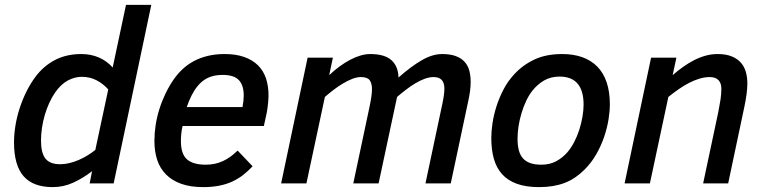

<svg xmlns="http://www.w3.org/2000/svg" viewBox="-20 -747 3112 782"><path d="M37.1 -167Q37.1 -199.2 42.7 -234.4Q48.3 -269.5 59.6 -304.7Q70.8 -339.8 87.2 -373Q103.5 -406.2 125 -435.1Q158.7 -479.5 205.1 -503.2Q251.5 -526.9 311 -526.9Q350.6 -526.9 383.1 -512.7Q415.5 -498.5 439 -472.2L493.2 -727.1H596.2L442.9 0H345.2L355 -49.8Q318.4 -21.5 278.6 -3.2Q238.8 15.1 194.8 15.1Q114.7 15.1 75.9 -29.5Q37.1 -74.2 37.1 -167ZM205.1 -371.1Q191.9 -352.1 181.2 -328.9Q170.4 -305.7 162.8 -280Q155.3 -254.4 151.1 -227.5Q147 -200.7 147 -174.8Q147 -123.5 165.3 -100.8Q183.6 -78.1 225.1 -78.1Q243.7 -78.1 262.9 -82.8Q282.2 -87.4 300.8 -95.5Q319.3 -103.5 336.4 -114Q353.5 -124.5 368.2 -136.2L420.9 -382.8Q400.4 -405.8 373.5 -419.9Q346.7 -434.1 313 -434.1Q284.2 -434.1 256.3 -419.2Q228.5 -404.3 205.1 -371.1Z M723.6 -233.9Q719.7 -217.3 718.3 -201.9Q716.8 -186.5 716.8 -172.9Q716.8 -119.6 741.7 -97.9Q766.6 -76.2 817.9 -76.2Q856.9 -76.2 888.4 -91.1Q919.9 -106 947.8 -133.8L1008.8 -69.8Q990.2 -49.8 969.7 -33.9Q949.2 -18.1 925 -7.1Q900.9 3.9 871.8 9.5Q842.8 15.1 807.6 15.1Q756.3 15.1 719 2Q681.6 -11.2 657 -35.6Q632.3 -60.1 620.6 -94.7Q608.9 -129.4 608.9 -172.9Q608.9 -204.1 613.8 -236.6Q618.7 -269 628.7 -301.3Q638.7 -333.5 653.3 -364.3Q668 -395 687 -422.9Q703.1 -446.3 723.9 -465.6Q744.6 -484.9 770.3 -498.5Q795.9 -512.2 827.1 -519.5Q858.4 -526.9 895 -526.9Q940.4 -526.9 974.1 -515.1Q1007.8 -503.4 1030 -481.7Q1052.2 -460 1063 -428.7Q1073.7 -397.5 1073.7 -357.9Q1073.7 -352.5 1073.2 -344.5Q1072.8 -336.4 1071.8 -326.9Q1070.8 -317.4 1069.6 -307.6Q1068.4 -297.9 1066.9 -290L1054.7 -233.9ZM967.8 -311Q970.2 -323.7 971.4 -335.7Q972.7 -347.7 972.7 -357.9Q972.7 -399.4 952.9 -420.7Q933.1 -441.9 886.7 -441.9Q852.1 -441.9 827.1 -430.2Q802.2 -418.5 783.7 -395Q771 -379.4 760 -357.7Q749 -335.9 740.7 -311Z M1712.9 0 1776.9 -301.8Q1783.2 -329.6 1786.6 -350.3Q1790 -371.1 1790 -386.2Q1790 -433.1 1746.1 -433.1Q1729 -433.1 1710.2 -426.3Q1691.4 -419.4 1672.1 -408Q1652.8 -396.5 1633.8 -381.8Q1614.7 -367.2 1597.2 -352.1L1522 0H1418.9L1482.9 -301.8Q1489.3 -330.6 1492.2 -351.1Q1495.1 -371.6 1495.1 -382.8Q1495.1 -407.7 1485.6 -420.4Q1476.1 -433.1 1450.2 -433.1Q1433.1 -433.1 1414.1 -425.5Q1395 -418 1375.5 -406.2Q1356 -394.5 1337.4 -380.1Q1318.8 -365.7 1303.2 -352.1L1228 0H1125L1232.9 -512.2H1335.9L1320.8 -440.9Q1341.3 -460.4 1363 -476.3Q1384.8 -492.2 1406 -503.4Q1427.2 -514.6 1448 -520.8Q1468.8 -526.9 1487.8 -526.9Q1546.9 -526.9 1574.5 -501.7Q1602.1 -476.6 1603 -431.2Q1654.3 -476.6 1697.8 -501.7Q1741.2 -526.9 1780.8 -526.9Q1814.5 -526.9 1836.9 -518.3Q1859.4 -509.8 1872.8 -494.6Q1886.2 -479.5 1891.6 -458.7Q1897 -438 1897 -414.1Q1897 -396 1894.3 -375.2Q1891.6 -354.5 1886.2 -331.1L1815.9 0Z M1981 -185.1Q1981 -211.4 1985.8 -244.6Q1990.7 -277.8 2001.7 -312.7Q2012.7 -347.7 2030.5 -382.1Q2048.3 -416.5 2074.7 -444.8Q2109.4 -482.4 2156.7 -504.6Q2204.1 -526.9 2270 -526.9Q2315.4 -526.9 2351.3 -514.2Q2387.2 -501.5 2412.4 -476.1Q2437.5 -450.7 2450.7 -412.1Q2463.9 -373.5 2463.9 -321.8Q2463.9 -294.9 2458.5 -260.7Q2453.1 -226.6 2440.9 -190.4Q2428.7 -154.3 2408.9 -119.4Q2389.2 -84.5 2360.8 -56.2Q2342.8 -38.1 2323 -24.7Q2303.2 -11.2 2280.8 -2.4Q2258.3 6.3 2232.2 10.7Q2206.1 15.1 2175.8 15.1Q2122.6 15.1 2085.4 1.7Q2048.3 -11.7 2025.1 -37.4Q2002 -63 1991.5 -100.1Q1981 -137.2 1981 -185.1ZM2087.9 -182.1Q2087.9 -155.3 2093 -135.5Q2098.1 -115.7 2109.6 -102.5Q2121.1 -89.4 2139.6 -82.8Q2158.2 -76.2 2185.1 -76.2Q2218.3 -76.2 2244.4 -89.8Q2270.5 -103.5 2291 -127Q2306.2 -144.5 2318.6 -168.5Q2331.1 -192.4 2339.4 -218.5Q2347.7 -244.6 2352.3 -271.2Q2356.9 -297.9 2356.9 -320.8Q2356.9 -435.1 2258.8 -435.1Q2223.6 -435.1 2196 -419.2Q2168.5 -403.3 2147.9 -377Q2133.8 -358.9 2122.8 -335.4Q2111.8 -312 2104 -285.9Q2096.2 -259.8 2092 -233.2Q2087.9 -206.5 2087.9 -182.1Z M2843.8 0 2905.8 -292Q2911.1 -319.3 2914.6 -341.3Q2918 -363.3 2918 -386.2Q2918 -408.7 2906 -420.9Q2894 -433.1 2870.1 -433.1Q2851.1 -433.1 2830.1 -427Q2809.1 -420.9 2787.6 -409.9Q2766.1 -398.9 2744.6 -384Q2723.1 -369.1 2702.1 -352.1L2627 0H2523.9L2631.8 -512.2H2734.9L2719.7 -440.9Q2740.2 -459 2762.2 -474.6Q2784.2 -490.2 2807.1 -502Q2830.1 -513.7 2854 -520.3Q2877.9 -526.9 2902.8 -526.9Q2937 -526.9 2960.2 -517.3Q2983.4 -507.8 2997.6 -491.7Q3011.7 -475.6 3017.8 -453.9Q3023.9 -432.1 3023.9 -407.2Q3023.9 -386.7 3020.5 -361.8Q3017.1 -336.9 3011.7 -312L2945.8 0Z"/></svg>

Font: Clear Sans Medium
Style: Italic
Weight: 500
Italic angle: -12°
Foundry: Intel Corporation
Version: Version 1.00